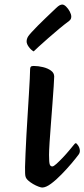

<svg xmlns="http://www.w3.org/2000/svg" viewBox="-20 -815 373 848"><path d="M166.3 13.3Q161.4 13.3 150.2 9.2Q139 5.1 126.5 -2.1Q114 -9.3 104.6 -17.8Q95.2 -26.2 92.9 -34.8Q91.2 -39.8 90.9 -50Q90.6 -60.2 90.6 -77.8Q91.3 -101.5 92.8 -138.6Q94.3 -175.8 96.8 -220.1Q99.3 -264.5 102.2 -309.8Q105 -355.1 107.5 -396.2Q110 -437.3 111.5 -467.2Q113 -497.1 113 -509.8Q113 -516.9 116.2 -520.3Q119.4 -523.7 128.7 -523.7Q149 -523.7 170.1 -518.5Q191.2 -513.4 205.3 -503Q219.4 -492.7 219.4 -476.9Q219.4 -466 217.1 -433.1Q214.7 -400.1 211.6 -356.1Q208.4 -312 204.8 -266.8Q201.3 -221.5 198.9 -185Q196.6 -148.5 196.6 -131Q196.6 -97.2 199.8 -88.6Q203 -79.9 211.1 -79.9Q216.8 -79.9 229.6 -91.5Q242.4 -103.1 257.8 -119.3Q273.1 -135.5 286.3 -151.4Q299.4 -167.3 305.9 -175.1Q308.8 -178.4 310.5 -180.4Q312.1 -182.4 314.4 -182.4Q319 -182.4 325.8 -171.3Q332.7 -160.3 332.7 -148.7Q332.7 -139.6 327.3 -132.5Q316.5 -117.8 296.2 -93.6Q275.8 -69.5 251.8 -44.9Q227.9 -20.2 205.3 -3.5Q182.6 13.3 166.3 13.3ZM128.7 -587.9Q117.2 -594.2 107.4 -607.5Q97.6 -620.8 97.6 -631.7Q97.6 -637.9 99.3 -643.3Q100.9 -648.7 104.5 -654.5Q108.2 -660.2 119.7 -672.9Q131.3 -685.7 147 -701.5Q162.6 -717.3 178.8 -732.7Q195 -748.1 208 -760.6Q221.1 -773.1 227 -778.7Q237.2 -788.6 243.6 -791.8Q250 -794.9 255.1 -794.9Q262.7 -794.9 272 -785.9Q281.4 -776.8 288.1 -764.1Q294.8 -751.4 294.8 -741.7Q294.8 -737.1 293.1 -732.2Q291.3 -727.4 285.3 -722.6Q267.5 -709.5 242.4 -688.8Q217.3 -668 192.9 -646.4Q168.4 -624.7 150.6 -608.6Q132.8 -592.5 128.7 -587.9Z"/></svg>

Font: Briem Hand Thin
Style: Regular
Weight: 100
Designer: Gunnlaugur SE Briem, Eben Sorkin
Foundry: Sorkin Type Co.
Version: Version 1.003